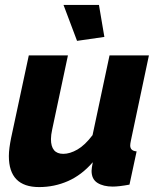

<svg xmlns="http://www.w3.org/2000/svg" viewBox="-20 -750 646 780"><path d="M139 10Q16 10 16 -116Q16 -132 18.5 -150.5Q21 -169 25 -189L97 -525H256L192 -224Q187 -201 187 -185Q187 -125 237 -125Q264 -125 294.5 -142.5Q325 -160 356 -201L425 -525H585L512 -180Q509 -166 509 -159Q509 -137 535 -135L506 0Q463 8 438 8Q400 8 376 -7Q352 -22 352 -56Q352 -66 357 -91Q312 -39 256.5 -14.5Q201 10 139 10ZM238 -730H382L404 -600L293 -584Z"/></svg>

Font: Raleway ExtraBold
Style: Italic
Weight: 800
Italic angle: -12°
Designer: Matt McInerney, Pablo Impallari, Rodrigo Fuenzalida
Foundry: Matt McInerney, Pablo Impallari, Rodrigo Fuenzalida
Version: Version 4.026